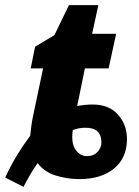

<svg xmlns="http://www.w3.org/2000/svg" viewBox="-73 -684 537 744"><path d="M263 -79Q238 -79 220 -103.5Q202 -128 209 -180Q226 -186 237 -187.5Q248 -189 259 -189Q320 -189 320 -132Q320 -112 305 -95.5Q290 -79 263 -79ZM18 40Q32 13 45 -9Q58 -31 73 -52Q98 -18 142.5 -4Q187 10 235 10Q319 10 369 -31Q419 -72 419 -145Q419 -200 384.5 -239.5Q350 -279 286 -279Q256 -279 226 -273L256 -419H348L377 -553H284L308 -664H194L138 -548L63 -503L46 -419H94L55 -234Q50 -210 48 -192Q46 -174 44 -158Q20 -126 -4.5 -86.5Q-29 -47 -53 4Z"/></svg>

Font: Noto Sans Display Condensed Black
Style: Italic
Weight: 900
Width: 3
Italic angle: -192°
Designer: Monotype Design Team
Foundry: Monotype Imaging Inc.
Version: Version 1.900